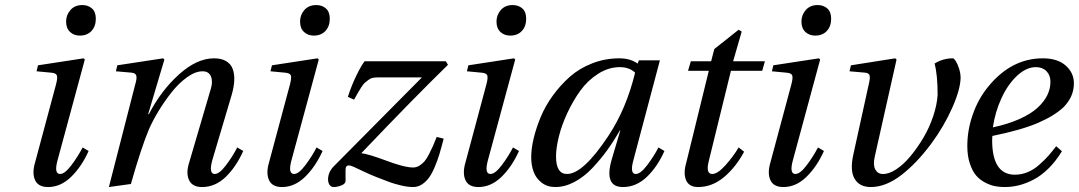

<svg xmlns="http://www.w3.org/2000/svg" viewBox="-20 -735 4310 767"><path d="M244.1 -648.9Q244.1 -675.3 261.5 -695.1Q278.8 -714.8 309.1 -714.8Q332 -714.8 347.4 -701.2Q362.8 -687.5 362.8 -660.2Q362.8 -629.9 345.5 -611.3Q328.1 -592.8 298.8 -592.8Q275.4 -592.8 259.8 -607.4Q244.1 -622.1 244.1 -648.9ZM120.1 -85.9 204.1 -398.9Q210.9 -425.3 207 -434.3Q203.1 -443.4 183.1 -444.8L126 -450.2L131.8 -474.1L314 -502L318.8 -497.1L210 -95.2Q194.8 -40 220.2 -40Q238.8 -40 265.1 -75Q291.5 -109.9 310.1 -146L334 -131.8Q305.7 -68.8 263.9 -28.3Q222.2 12.2 171.9 12.2Q132.8 12.2 120.1 -15.4Q107.4 -43 120.1 -85.9Z M415 12.2 520 -397Q527.3 -420.9 524.7 -432.1Q522 -443.4 504.9 -444.8L442.9 -450.2L448.7 -474.1L631.8 -502L636.7 -497.1L571.8 -278.8H574.7Q622.6 -372.1 694.3 -437Q766.1 -502 835 -502Q864.7 -502 883.8 -490.5Q902.8 -479 909.9 -458.7Q917 -438.5 915.8 -413.1Q914.6 -387.7 905.8 -356.9L828.1 -95.2Q813 -40 837.9 -40Q856.4 -40 882.8 -75Q909.2 -109.9 927.7 -146L951.7 -131.8Q923.3 -68.4 881.6 -28.1Q839.8 12.2 787.1 12.2Q748 12.2 735.1 -15.9Q722.2 -43.9 735.8 -85.9L821.8 -378.9Q831.1 -408.2 822.8 -429.2Q814.5 -450.2 789.1 -450.2Q760.3 -450.2 727.1 -426.3Q693.8 -402.3 665 -365.7Q636.2 -329.1 613 -290.8Q589.8 -252.4 574.7 -217.8Q543 -141.6 502.9 0Z M1178.7 -648.9Q1178.7 -675.3 1196 -695.1Q1213.4 -714.8 1243.7 -714.8Q1266.6 -714.8 1282 -701.2Q1297.4 -687.5 1297.4 -660.2Q1297.4 -629.9 1280 -611.3Q1262.7 -592.8 1233.4 -592.8Q1210 -592.8 1194.3 -607.4Q1178.7 -622.1 1178.7 -648.9ZM1054.7 -85.9 1138.7 -398.9Q1145.5 -425.3 1141.6 -434.3Q1137.7 -443.4 1117.7 -444.8L1060.5 -450.2L1066.4 -474.1L1248.5 -502L1253.4 -497.1L1144.5 -95.2Q1129.4 -40 1154.8 -40Q1173.3 -40 1199.7 -75Q1226.1 -109.9 1244.6 -146L1268.6 -131.8Q1240.2 -68.8 1198.5 -28.3Q1156.7 12.2 1106.4 12.2Q1067.4 12.2 1054.7 -15.4Q1042 -43 1054.7 -85.9Z M1290.5 -18.1Q1290.5 -47.9 1314.5 -71.8Q1336.4 -94.2 1665.5 -425.8H1489.3Q1477.5 -425.8 1468.5 -423.8Q1459.5 -421.9 1450.7 -415Q1441.9 -408.2 1436.8 -403.8Q1431.6 -399.4 1422.6 -385.3Q1413.6 -371.1 1409.9 -364.5Q1406.2 -357.9 1394.5 -336.9L1369.6 -348.1Q1384.8 -395 1404.1 -434.3Q1423.3 -473.6 1436.5 -490.2H1761.2L1769.5 -476.1Q1632.8 -342.8 1423.3 -123Q1450.2 -120.1 1517.6 -95.2Q1594.2 -65.9 1630.4 -65.9Q1643.6 -65.9 1655.3 -73.2Q1667 -80.6 1675.5 -90.3Q1684.1 -100.1 1693.8 -119.1Q1703.6 -138.2 1709.2 -150.9Q1714.8 -163.6 1724.6 -188L1752.4 -181.2Q1743.2 -145.5 1735.6 -120.1Q1728 -94.7 1716.8 -68.1Q1705.6 -41.5 1693.6 -25.1Q1681.6 -8.8 1665.5 1.7Q1649.4 12.2 1630.4 12.2Q1608.4 12.2 1581.1 5.6Q1553.7 -1 1536.9 -7.3Q1520 -13.7 1483.4 -27.8Q1459.5 -37.1 1433.8 -49.3Q1408.2 -61.5 1394.3 -67.9Q1380.4 -74.2 1373.5 -74.2Q1360.4 -74.2 1360.4 -56.2V-12.2Q1360.4 -1 1344 5.6Q1327.6 12.2 1313.5 12.2Q1301.8 12.2 1296.1 2.9Q1290.5 -6.3 1290.5 -18.1Z M1963.4 -648.9Q1963.4 -675.3 1980.7 -695.1Q1998 -714.8 2028.3 -714.8Q2051.3 -714.8 2066.7 -701.2Q2082 -687.5 2082 -660.2Q2082 -629.9 2064.7 -611.3Q2047.4 -592.8 2018.1 -592.8Q1994.6 -592.8 1979 -607.4Q1963.4 -622.1 1963.4 -648.9ZM1839.4 -85.9 1923.3 -398.9Q1930.2 -425.3 1926.3 -434.3Q1922.4 -443.4 1902.3 -444.8L1845.2 -450.2L1851.1 -474.1L2033.2 -502L2038.1 -497.1L1929.2 -95.2Q1914.1 -40 1939.5 -40Q1958 -40 1984.4 -75Q2010.7 -109.9 2029.3 -146L2053.2 -131.8Q2024.9 -68.8 1983.2 -28.3Q1941.4 12.2 1891.1 12.2Q1852.1 12.2 1839.4 -15.4Q1826.7 -43 1839.4 -85.9Z M2102.1 -106.9Q2102.1 -141.1 2111.8 -182.1Q2121.6 -223.1 2140.1 -267.8Q2158.7 -312.5 2189 -354Q2219.2 -395.5 2256.8 -428.7Q2294.4 -461.9 2345.7 -481.9Q2397 -502 2454.1 -502Q2498 -502 2527.3 -481L2532.2 -494.1H2616.2L2510.3 -95.2Q2495.1 -40 2520 -40Q2538.6 -40 2565.2 -75Q2591.8 -109.9 2610.4 -146L2634.3 -131.8Q2606 -68.4 2563.7 -28.1Q2521.5 12.2 2468.3 12.2Q2391.1 12.2 2424.3 -100.1L2458 -213.9H2456.1Q2431.6 -170.9 2405.5 -134.8Q2379.4 -98.6 2346.2 -63.5Q2313 -28.3 2274.7 -8.1Q2236.3 12.2 2198.2 12.2Q2166 12.2 2143.6 -5.4Q2121.1 -22.9 2111.6 -49.1Q2102.1 -75.2 2102.1 -106.9ZM2201.2 -109.9Q2201.2 -40 2245.1 -40Q2309.6 -40 2410.2 -191.9Q2481.9 -299.8 2517.1 -444.8Q2493.7 -466.8 2456.1 -466.8Q2411.1 -466.8 2369.4 -440.2Q2327.6 -413.6 2298.1 -372.6Q2268.6 -331.5 2246.1 -283Q2223.6 -234.4 2212.4 -189Q2201.2 -143.6 2201.2 -109.9Z M2721.7 -85.9 2811.5 -452.1H2728.5L2739.7 -490.2H2820.8L2833.5 -539.1L2930.7 -616.2L2942.9 -608.9L2908.7 -490.2H3035.6L3024.9 -452.1H2899.9L2810.5 -87.9Q2799.3 -40 2825.7 -40Q2846.7 -40 2877.9 -74.7Q2909.2 -109.4 2930.7 -146L2952.6 -128.9Q2919.4 -66.9 2872.1 -27.3Q2824.7 12.2 2768.6 12.2Q2732.4 12.2 2720.7 -15.4Q2709 -43 2721.7 -85.9Z M3181.6 -648.9Q3181.6 -675.3 3199 -695.1Q3216.3 -714.8 3246.6 -714.8Q3269.5 -714.8 3284.9 -701.2Q3300.3 -687.5 3300.3 -660.2Q3300.3 -629.9 3283 -611.3Q3265.6 -592.8 3236.3 -592.8Q3212.9 -592.8 3197.3 -607.4Q3181.6 -622.1 3181.6 -648.9ZM3057.6 -85.9 3141.6 -398.9Q3148.4 -425.3 3144.5 -434.3Q3140.6 -443.4 3120.6 -444.8L3063.5 -450.2L3069.3 -474.1L3251.5 -502L3256.3 -497.1L3147.5 -95.2Q3132.3 -40 3157.7 -40Q3176.3 -40 3202.6 -75Q3229 -109.9 3247.6 -146L3271.5 -131.8Q3243.2 -68.8 3201.4 -28.3Q3159.7 12.2 3109.4 12.2Q3070.3 12.2 3057.6 -15.4Q3044.9 -43 3057.6 -85.9Z M3373.5 -450.2 3379.4 -474.1 3556.2 -502 3561.5 -497.1 3474.6 -109.9Q3466.8 -76.2 3476.6 -58.1Q3486.3 -40 3506.3 -40Q3530.3 -39.1 3559.8 -58.3Q3589.4 -77.6 3616.9 -110.8Q3644.5 -144 3668.5 -184.3Q3692.4 -224.6 3707.8 -270.3Q3723.1 -315.9 3725.6 -356Q3725.6 -437 3713.4 -481Q3746.6 -502 3786.6 -502Q3791 -502 3798.1 -491Q3805.2 -480 3811.3 -460.9Q3817.4 -441.9 3817.4 -423.8Q3816.4 -377.4 3783.7 -303.7Q3751 -230 3700.2 -161.1Q3642.6 -83.5 3580.6 -35.6Q3518.6 12.2 3458.5 12.2Q3413.6 12.2 3394 -20.8Q3374.5 -53.7 3389.2 -119.1L3450.2 -397Q3456.5 -421.9 3454.1 -432.6Q3451.7 -443.4 3435.5 -444.8Z M3844.2 -151.9Q3844.2 -215.3 3866 -277.6Q3887.7 -339.8 3927.2 -388.2Q4019.5 -502 4146 -502Q4204.6 -502 4237.3 -473.1Q4270 -444.3 4270 -401.9Q4270 -348.1 4228 -306.2Q4191.4 -272 4126.2 -243.9Q4061 -215.8 3944.3 -191.9Q3943.4 -185.1 3943.4 -175.8Q3943.4 -37.1 4034.2 -37.1Q4060.5 -37.1 4085.4 -47.4Q4110.4 -57.6 4132.3 -77.4Q4154.3 -97.2 4167.7 -112.3Q4181.2 -127.4 4199.2 -150.9L4222.2 -130.9Q4197.8 -90.8 4168.5 -62Q4139.2 -33.2 4109.1 -17.6Q4079.1 -2 4050.8 5.1Q4022.5 12.2 3993.2 12.2Q3973.6 12.2 3955.3 8.8Q3937 5.4 3916 -5.4Q3895 -16.1 3879.9 -33.4Q3864.7 -50.8 3854.5 -81.3Q3844.2 -111.8 3844.2 -151.9ZM3946.3 -226.1Q4007.3 -239.3 4053 -259.8Q4098.6 -280.3 4125 -304.7Q4151.4 -329.1 4163.8 -355Q4176.3 -380.9 4176.3 -408.2Q4176.3 -434.6 4160.4 -450.7Q4144.5 -466.8 4118.2 -466.8Q4079.6 -466.8 4042.5 -431.9Q4005.4 -397 3980.2 -341.8Q3955.1 -286.6 3946.3 -226.1Z"/></svg>

Font: Linguistics Pro
Style: Italic
Weight: 400
Italic angle: -12°
Designer: Stefan Peev, Context Ltd
Foundry: Stefan Peev, Context Ltd
Version: Version 001.000